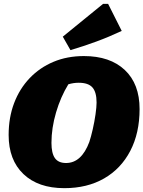

<svg xmlns="http://www.w3.org/2000/svg" viewBox="-20 -966 747 1000"><path d="M315 14Q179 14 102 -59.5Q25 -133 25 -263Q25 -354 53.5 -429Q82 -504 134.5 -559Q187 -614 258.5 -644Q330 -674 417 -674Q553 -674 630 -601.5Q707 -529 707 -398Q707 -273 658.5 -180Q610 -87 522 -36.5Q434 14 315 14ZM324 -117Q404 -117 445 -226Q454 -253 463 -292.5Q472 -332 477.5 -370.5Q483 -409 483 -432Q483 -486 461.5 -510.5Q440 -535 390 -535Q363 -535 336 -527Q296 -462 272 -380.5Q248 -299 248 -222Q248 -168 266 -142.5Q284 -117 324 -117ZM347 -705 307 -775 517 -946H543L614 -805Q548 -774 481.5 -749.5Q415 -725 347 -705Z"/></svg>

Font: Piazzolla SC Black
Style: Italic
Weight: 900
Italic angle: -11.3°
Designer: Juan Pablo del Peral
Foundry: Huerta Tipografica
Version: Version 1.330